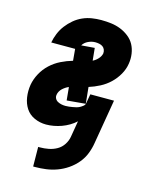

<svg xmlns="http://www.w3.org/2000/svg" viewBox="-112 -605 723 893"><g transform="rotate(15 250.0 -158.0)"><path d="M134 212 133 118H142Q162 118 183 114Q204 110 222.5 99.5Q241 89 253 70.5Q265 52 268 32L281 -45Q267 -32 250 -22Q233 -12 215 -5.5Q197 1 178 4.5Q159 8 141 8Q111 8 84.5 -4Q58 -16 43 -39Q28 -62 23.5 -91.5Q19 -121 24 -152Q29 -180 43.5 -207Q58 -234 80.5 -255Q103 -276 130.5 -289.5Q158 -303 186 -311L181 -367H66Q70 -389 79 -411Q88 -433 102.5 -452Q117 -471 135.5 -486.5Q154 -502 175.5 -511.5Q197 -521 219.5 -524.5Q242 -528 264 -528Q289 -528 312.5 -525Q336 -522 357.5 -513.5Q379 -505 397.5 -490.5Q416 -476 426.5 -456.5Q437 -437 440.5 -413Q444 -389 440 -365Q436 -338 421.5 -312.5Q407 -287 386 -267Q365 -247 339 -233.5Q313 -220 287 -212L295 -133L205 -125L199 -188Q191 -185 183.5 -180Q176 -175 169.5 -169Q163 -163 158.5 -155Q154 -147 153 -139Q151 -129 155.5 -120.5Q160 -112 168.5 -107.5Q177 -103 186.5 -101Q196 -99 206 -99Q214 -99 222.5 -100Q231 -101 239.5 -102.5Q248 -104 256.5 -106Q265 -108 272.5 -112Q280 -116 287.5 -122Q295 -128 296 -136L304 -181H418L382 32Q378 58 368 84Q358 110 339.5 132Q321 154 297.5 170Q274 186 248 195.5Q222 205 195.5 208.5Q169 212 143 212ZM274 -335Q288 -342 299 -354Q310 -366 313 -380Q314 -390 310.5 -398.5Q307 -407 300 -412Q293 -417 283.5 -419Q274 -421 264 -421Q247 -421 230 -413Q213 -405 204 -390L268 -395Z"/></g></svg>

Font: Iosevka Curly Heavy
Style: Italic
Weight: 900
Italic angle: -9°
Monospace: yes
Designer: Belleve Invis
Foundry: Belleve Invis
Version: Version 22.1.2; ttfautohint (v1.8.4)